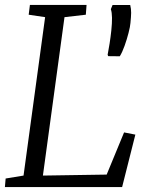

<svg xmlns="http://www.w3.org/2000/svg" viewBox="-20 -763 607 783"><path d="M0 0 3 -35 76 -47 164 -693 97 -703 102 -743H333L330 -703L243 -693L155 -47L415 -51L486 -223L532 -214L478 0ZM468.5 -533.5 421 -534 419 -540Q423 -560.5 427 -585.8Q431 -611 434 -639Q437 -668 436.8 -690.2Q436.5 -712.5 432 -725.5L439 -742.5H511Q515 -727 514.8 -710.5Q514.5 -694 512 -669.5Q511 -655 504.2 -628.8Q497.5 -602.5 488 -576Q478.5 -549.5 468.5 -533.5Z"/></svg>

Font: Merriweather Light
Style: Italic
Weight: 300
Italic angle: -7.8°
Designer: Eben Sorkin
Foundry: Eben Sorkin
Version: Version 2.101